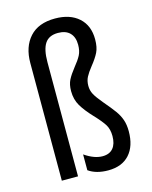

<svg xmlns="http://www.w3.org/2000/svg" viewBox="-116 -841 733 927"><g transform="rotate(-15 250.0 -377.5)"><path d="M211 -17V-96Q259 -63 300 -63Q335 -63 353 -84.5Q371 -106 371 -145Q371 -179 357 -202Q343 -225 307 -263Q272 -300 253 -332Q234 -364 234 -406Q234 -439 245.5 -461.5Q257 -484 280 -513Q303 -541 314 -562Q325 -583 325 -614Q325 -652 304.5 -673Q284 -694 245 -694Q200 -694 180 -664Q160 -634 160 -571V0H79V-588Q79 -669 122.5 -717Q166 -765 249 -765Q324 -765 367.5 -726Q411 -687 411 -618Q411 -578 398.5 -553Q386 -528 361 -497Q341 -472 331 -453Q321 -434 321 -409Q321 -386 331.5 -366.5Q342 -347 368 -316Q403 -275 419.5 -252Q436 -229 444.5 -204.5Q453 -180 453 -147Q453 -73 415.5 -31.5Q378 10 309 10Q249 10 211 -17Z"/></g></svg>

Font: Noto Sans Mono UI Cond
Style: Regular
Weight: 400
Width: 3
Monospace: yes
Designer: Monotype Design team
Foundry: Monotype Imaging Inc.
Version: Version 1.000